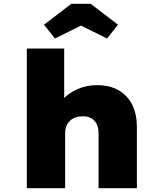

<svg xmlns="http://www.w3.org/2000/svg" viewBox="-20 -997 857 1017"><path d="M122 0V-740H320V-411L272 -394Q282 -438 314 -472Q346 -506 393 -526Q440 -546 494 -546Q562 -546 609.5 -518Q657 -490 681 -440.5Q705 -391 705 -326V0H502V-291Q502 -321 492 -340.5Q482 -360 462.5 -371Q443 -382 417 -381Q397 -381 380 -375Q363 -369 350.5 -357Q338 -345 331.5 -328.5Q325 -312 325 -292V0H224Q181 0 155.5 0Q130 0 122 0ZM271 -793 213 -866 358 -977H460L605 -866L547 -793L394 -869H424Z"/></svg>

Font: Lexend Exa Black
Style: Regular
Weight: 900
Designer: Bonnie Shaver-Troup, Thomas Jockin
Foundry: Lexend
Version: Version 1.007